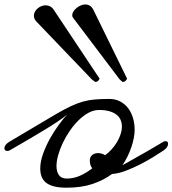

<svg xmlns="http://www.w3.org/2000/svg" viewBox="-44 -852 793 883"><path d="M458.5 -397Q486.3 -397 508.1 -385.7Q529.8 -374.5 544.7 -355.2Q559.6 -335.9 567.4 -310.1Q575.2 -284.2 575.2 -254.9Q575.2 -237.8 571.3 -217.3Q567.4 -196.8 560.1 -175Q552.7 -153.3 542.2 -131.8Q531.7 -110.4 519 -92.3Q528.3 -97.2 541.5 -104.5Q554.7 -111.8 569.6 -120.4Q584.5 -128.9 600.8 -138.2Q617.2 -147.5 632.8 -156.2L708.5 -200.7Q711.9 -202.6 717.8 -202.6Q729 -202.6 729 -190.9Q729 -174.8 708.5 -160.2Q690.9 -148.4 662.6 -130.9Q634.3 -113.3 601.3 -96.4Q568.4 -79.6 534.4 -66.7Q500.5 -53.7 471.2 -51.8Q433.1 -23.4 381.8 -6.1Q330.6 11.2 262.2 11.2Q228.5 11.2 205.3 5.4Q182.1 -0.5 168 -11.7Q153.8 -22.9 147.5 -39.3Q141.1 -55.7 141.1 -77.1Q141.1 -108.4 153.8 -144Q166.5 -179.7 185.3 -213.6Q204.1 -247.6 225.6 -276.9Q247.1 -306.2 264.6 -325.2Q249 -311.5 220.5 -292.5Q191.9 -273.4 156 -251.7Q120.1 -230 79.8 -206.5Q39.6 -183.1 0 -160.2Q-5.9 -157.7 -10.7 -157.7Q-17.1 -157.7 -20.5 -161.4Q-23.9 -165 -23.9 -170.9Q-23.9 -177.7 -18.3 -185.3Q-12.7 -192.9 0 -200.7Q74.2 -244.1 126.5 -275.6Q178.7 -307.1 216.8 -329.1Q254.9 -351.1 283.2 -364.3Q311.5 -377.4 337.6 -384.8Q363.8 -392.1 392.1 -394.5Q420.4 -397 458.5 -397ZM263.2 -30.8Q293.9 -30.8 323.2 -43.5Q352.5 -56.2 380.4 -78.1Q374 -85.4 371.6 -94.7Q369.1 -104 369.1 -113.8Q369.1 -130.9 380.4 -139.4Q391.6 -147.9 407.2 -147.9Q423.8 -147.9 439.5 -138.2Q455.1 -149.4 469.2 -165Q483.4 -180.7 493.9 -198.2Q504.4 -215.8 510.5 -234.4Q516.6 -252.9 516.6 -270.5Q516.6 -285.6 511 -299.6Q505.4 -313.5 492.9 -323.7Q480.5 -334 460.2 -340.1Q439.9 -346.2 411.1 -346.2Q387.2 -346.2 363.5 -333.5Q339.8 -320.8 318.1 -299.6Q296.4 -278.3 277.6 -251.2Q258.8 -224.1 245.1 -195.3Q231.4 -166.5 223.6 -138.7Q215.8 -110.8 215.8 -87.9Q215.8 -62.5 227.1 -46.6Q238.3 -30.8 263.2 -30.8ZM540.5 -490.2Q538.1 -484.9 533.2 -480Q528.3 -475.1 519.5 -475.1L506.3 -486.8L291.5 -771Q288.1 -775.9 288.1 -782.2Q288.1 -790 293.5 -798.8Q298.8 -807.6 307.6 -814.9Q316.4 -822.3 327.1 -826.9Q337.9 -831.5 348.6 -831.5Q359.4 -831.5 368.9 -825.9Q378.4 -820.3 385.3 -807.1ZM414.1 -490.2Q411.6 -484.9 407 -480Q402.3 -475.1 394 -475.1L378.4 -486.8L123.5 -752.9Q111.8 -765.1 111.8 -779.8Q111.8 -789.1 116.5 -797.9Q121.1 -806.6 128.9 -813.2Q136.7 -819.8 146.2 -823.7Q155.8 -827.6 166 -827.6Q176.3 -827.6 185.8 -823Q195.3 -818.4 203.1 -807.1Z"/></svg>

Font: Meddon
Style: Regular
Weight: 400
Designer: Vernon Adams
Foundry: Vernon Adams
Version: Version 1.000